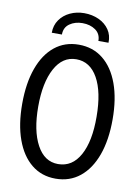

<svg xmlns="http://www.w3.org/2000/svg" viewBox="-98 -965 757 1038"><g transform="rotate(10 281.0 -446.0)"><path d="M280.3 7.8Q203.6 7.8 148.2 -37.1Q92.8 -82 63 -164.6Q33.2 -247.1 33.2 -360.4Q33.2 -473.1 63 -555.7Q92.8 -638.2 148.2 -682.9Q203.6 -727.5 280.3 -727.5Q357.4 -727.5 413.3 -682.9Q469.2 -638.2 499.3 -555.7Q529.3 -473.1 529.3 -360.4Q529.3 -247.1 499.3 -164.6Q469.2 -82 413.3 -37.1Q357.4 7.8 280.3 7.8ZM280.3 -72.3Q357.9 -72.3 400.1 -148.9Q442.4 -225.6 441.4 -360.4Q440.9 -496.1 398.4 -571.8Q356 -647.5 280.3 -647.5Q205.1 -647.5 163.1 -569.6Q121.1 -491.7 121.1 -360.4Q121.1 -228.5 163.1 -150.4Q205.1 -72.3 280.3 -72.3ZM279.3 -900.4Q323.2 -900.4 359.4 -883.8Q395.5 -867.2 416.3 -836.9Q437 -806.6 435.5 -765.6H379.9Q379.9 -804.7 350.6 -825.2Q321.3 -845.7 279.3 -845.7Q238.3 -845.7 209 -825.2Q179.7 -804.7 179.7 -765.6H124Q124 -806.6 145.3 -836.9Q166.5 -867.2 201.9 -883.8Q237.3 -900.4 279.3 -900.4Z"/></g></svg>

Font: Reddit Mono
Style: Regular
Weight: 400
Monospace: yes
Designer: Stephen Hutchings
Foundry: Reddit
Version: Version 1.014; ttfautohint (v1.8.4.7-5d5b)